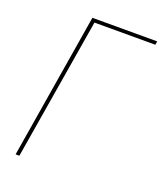

<svg xmlns="http://www.w3.org/2000/svg" viewBox="-136 -824 773 913"><g transform="rotate(20 250.5 -367.5)"><path d="M52 0 173 -735H501L498 -717H190L71 0Z"/></g></svg>

Font: Iosevka SS04 Thin Oblique
Style: Regular
Weight: 100
Italic angle: -9°
Monospace: yes
Designer: Belleve Invis
Foundry: Belleve Invis
Version: Version 19.0.0; ttfautohint (v1.8.4)